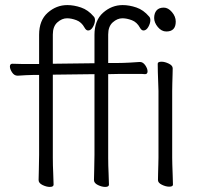

<svg xmlns="http://www.w3.org/2000/svg" viewBox="-20 -726 802 756"><path d="M352 -434 188 -432V-105Q188 -74 189.5 -45Q191 -16 191 1Q191 10 176 10Q163 10 147.5 2.5Q132 -5 132 -17Q132 -29 133 -59.5Q134 -90 134 -116V-431H114Q101 -431 83 -430Q65 -429 50 -428H49Q36 -428 27.5 -441Q19 -454 19 -464Q19 -475 29 -475Q48 -474 68 -474Q88 -474 103 -474H134V-589Q134 -646 168 -676Q202 -706 245 -706Q271 -706 299 -696.5Q327 -687 349 -661Q354 -656 354 -647Q354 -634 346 -620Q338 -606 327 -606Q319 -606 313 -617Q301 -639 281 -646.5Q261 -654 244 -654Q224 -654 206 -638Q188 -622 188 -590V-475L352 -477V-589Q352 -646 386 -676Q420 -706 463 -706Q489 -706 517 -696.5Q545 -687 567 -661Q572 -656 572 -647Q572 -634 564 -620Q556 -606 545 -606Q537 -606 531 -617Q519 -639 499 -646.5Q479 -654 462 -654Q442 -654 424 -638Q406 -622 406 -590V-478H444Q464 -478 491.5 -479.5Q519 -481 530 -482H531Q543 -482 552 -469Q561 -456 561 -445Q561 -434 551 -434Q543 -435 524.5 -435Q506 -435 487 -435Q468 -435 455 -435L406 -434V-105Q406 -74 407.5 -45Q409 -16 409 1Q409 10 394 10Q381 10 365.5 2.5Q350 -5 350 -17Q350 -29 351 -59.5Q352 -90 352 -116ZM635 -602Q616 -602 601.5 -619.5Q587 -637 587 -655Q587 -674 596.5 -685Q606 -696 625 -696Q642 -696 657 -678.5Q672 -661 672 -641Q672 -602 635 -602ZM604 -368Q604 -378 603 -399Q602 -420 601.5 -442Q601 -464 601 -475Q601 -483 616 -483Q629 -483 644.5 -475.5Q660 -468 660 -457Q660 -449 659.5 -432.5Q659 -416 658.5 -398Q658 -380 658 -368V-105Q658 -99 658.5 -78Q659 -57 660 -34Q661 -11 661 1Q661 9 646 9Q633 9 617.5 1.5Q602 -6 602 -17Q602 -25 602.5 -43.5Q603 -62 603.5 -80Q604 -98 604 -105Z"/></svg>

Font: Moon Stars Kai T Light
Style: Regular
Weight: 300
Designer: GuiWonder
Version: Version 1.101